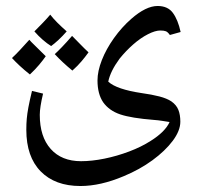

<svg xmlns="http://www.w3.org/2000/svg" viewBox="-20 -495 658 642"><path d="M249 127Q164 127 116 78Q68 29 68 -61Q68 -81 69.5 -98Q71 -115 75 -136.5Q79 -158 87 -191L124 -182Q113 -136 113 -111Q113 -38 149.5 3Q186 44 251 44Q287 44 329 35.5Q371 27 412 11.5Q453 -4 484 -24Q508 -39 524 -55Q540 -71 547 -87Q534 -89 521.5 -91Q509 -93 495 -94Q419 -100 382 -112.5Q345 -125 325 -153Q306 -181 306 -226Q306 -257 320.5 -294Q335 -331 361 -367.5Q387 -404 419 -432Q468 -475 507 -475Q541 -475 558 -452Q575 -429 584 -388L548 -378Q541 -388 534.5 -390.5Q528 -393 516 -393Q499 -393 474.5 -380.5Q450 -368 425.5 -346.5Q401 -325 380 -299Q349 -257 342 -222Q356 -209 384 -199.5Q412 -190 452 -184Q488 -179 513 -172.5Q538 -166 553 -156Q570 -144 576.5 -127.5Q583 -111 583 -88Q583 -58 557.5 -24Q532 10 489.5 41Q447 72 394 94Q316 127 249 127ZM80 -246Q61 -261 46 -275Q31 -289 20 -301Q32 -312 46.5 -327.5Q61 -343 78 -362Q83 -356 97 -342.5Q111 -329 133 -307Q124 -294 111 -278.5Q98 -263 80 -246ZM222 -259Q205 -273 190.5 -286.5Q176 -300 163 -314Q172 -322 187 -337.5Q202 -353 221 -375Q235 -361 248.5 -347Q262 -333 276 -320Q266 -306 253 -290.5Q240 -275 222 -259ZM151 -341Q138 -349 123.5 -361.5Q109 -374 95 -390Q110 -405 123.5 -419Q137 -433 148 -446Q158 -433 171.5 -419.5Q185 -406 203 -390Q189 -374 175.5 -361.5Q162 -349 151 -341Z"/></svg>

Font: Noto Naskh Arabic UI
Style: Regular
Weight: 400
Designer: Monotype Design Team, David Williams, Mohamad Dakak and Nizar Qandah
Foundry: Monotype Imaging Inc.
Version: Version 2.014